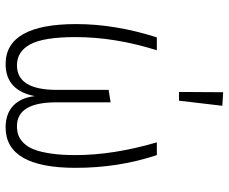

<svg xmlns="http://www.w3.org/2000/svg" viewBox="-85 -711 807 677"><g transform="rotate(90 318.5 -372.5)"><path d="M305.2 -755.9 353 -752.9 335 -600.1H304.2ZM526.9 -522Q571.8 -387.2 571.8 -235.8Q571.8 11.2 429.2 11.2Q381.3 11.2 353 -15.4Q324.7 -42 318.8 -91.8Q309.6 -41.5 281.2 -15.1Q252.9 11.2 206.1 11.2Q64.9 11.2 64.9 -237.8Q64.9 -375 111.8 -522H157.2Q110.8 -374 110.8 -235.8Q110.8 -123 136.2 -75.9Q161.6 -28.8 210 -28.8Q296.9 -28.8 296.9 -168.9V-352.1L340.8 -358.9V-168Q340.8 -28.8 424.8 -28.8Q442.9 -28.8 457 -33.9Q471.2 -39.1 484.9 -53Q498.5 -66.9 507.3 -89.6Q516.1 -112.3 521.5 -149.2Q526.9 -186 526.9 -234.9Q526.9 -368.7 481.9 -522Z"/></g></svg>

Font: Fira Sans Compressed ExtraLight
Style: Regular
Weight: 250
Width: 1
Designer: Carrois Corporate & Edenspiekermann AG
Foundry: Carrois Corporate GbR & Edenspiekermann AG
Version: Version 4.203;PS 004.203;hotconv 1.0.88;makeotf.lib2.5.64775